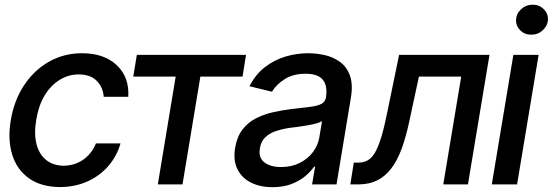

<svg xmlns="http://www.w3.org/2000/svg" viewBox="-20 -777 2329 809"><path d="M232.9 11.2Q153.8 10.7 102.8 -25.1Q51.8 -61 31.7 -124.5Q11.7 -188 25.4 -270Q39.1 -353.5 81.1 -417.2Q123 -481 186 -516.8Q249 -552.7 325.7 -552.7Q418.5 -552.7 471.9 -502.4Q525.4 -452.1 520.5 -369.1H417Q414.6 -407.7 388.7 -435.3Q362.8 -462.9 312 -463.4Q268.1 -463.4 230.5 -439.9Q192.9 -416.5 167.5 -373.8Q142.1 -331.1 132.8 -272.5Q122.6 -213.4 133.8 -169.9Q145 -126.5 174.6 -102.8Q204.1 -79.1 249 -78.6Q279.3 -79.1 305.7 -90.3Q332 -101.6 352.3 -122.6Q372.6 -143.6 384.3 -172.9H487.8Q472.7 -119.6 437 -78.1Q401.4 -36.6 349.4 -12.9Q297.4 10.7 232.9 11.2Z M541.5 -454.1 556.6 -545.9H1016.6L1002 -454.1H824.2L749 0H645L720.2 -454.1Z M1127.9 11.7Q1076.2 11.7 1037.6 -7.6Q999 -26.9 980.5 -64Q961.9 -101.1 970.7 -154.3Q978.5 -200.7 1001.2 -230.5Q1023.9 -260.3 1057.1 -277.6Q1090.3 -294.9 1128.9 -303.7Q1167.5 -312.5 1207 -317.4Q1256.8 -322.8 1287.8 -326.9Q1318.8 -331.1 1334.5 -339.4Q1350.1 -347.7 1353.5 -366.7V-369.1Q1360.8 -415.5 1340.1 -440.9Q1319.3 -466.3 1268.1 -466.3Q1214.8 -466.3 1179 -443.1Q1143.1 -419.9 1126 -390.6L1031.2 -413.6Q1056.6 -463.4 1095.9 -493.9Q1135.3 -524.4 1182.6 -538.6Q1230 -552.7 1278.8 -552.7Q1311.5 -552.7 1346.7 -545.2Q1381.8 -537.6 1410.9 -517.3Q1439.9 -497.1 1454.1 -459.5Q1468.3 -421.9 1458 -362.3L1397.9 0H1294.9L1307.6 -74.7H1303.2Q1290 -54.7 1266.1 -34.7Q1242.2 -14.6 1207.8 -1.5Q1173.3 11.7 1127.9 11.7ZM1164.6 -73.2Q1209 -73.2 1243.2 -90.6Q1277.3 -107.9 1298.6 -136.2Q1319.8 -164.6 1325.2 -196.3L1336.9 -267.1Q1330.1 -261.7 1313.2 -257.1Q1296.4 -252.4 1275.4 -248.8Q1254.4 -245.1 1234.1 -242.4Q1213.9 -239.7 1201.2 -238.3Q1169.9 -233.9 1142.8 -224.9Q1115.7 -215.8 1097.7 -198.5Q1079.6 -181.2 1075.2 -152.8Q1067.9 -113.3 1093.5 -93.3Q1119.1 -73.2 1164.6 -73.2Z M1456.1 0 1470.7 -91.8H1489.7Q1512.2 -91.8 1529.5 -101.6Q1546.9 -111.3 1560.5 -135Q1574.2 -158.7 1586.7 -199.7Q1599.1 -240.7 1611.8 -303.7L1661.6 -545.9H2042.5L1951.7 0H1847.7L1923.3 -454.1H1745.1L1705.1 -268.1Q1690.9 -200.7 1672.4 -150.4Q1653.8 -100.1 1628.2 -66.7Q1602.5 -33.2 1568.6 -16.6Q1534.7 0 1489.7 0Z M2052.2 0 2143.1 -545.9H2249.5L2158.7 0ZM2218.3 -630.9Q2190.9 -630.4 2172.1 -649.2Q2153.3 -668 2154.3 -693.8Q2155.8 -720.2 2176.3 -738.8Q2196.8 -757.3 2224.1 -757.3Q2252 -757.3 2270.8 -738.8Q2289.6 -720.2 2289.1 -693.8Q2287.1 -668 2266.6 -649.2Q2246.1 -630.4 2218.3 -630.9Z"/></svg>

Font: Inter Tight Medium
Style: Italic
Weight: 500
Italic angle: -9.39999°
Designer: Rasmus Andersson
Foundry: rsms
Version: Version 3.004